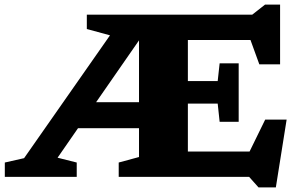

<svg xmlns="http://www.w3.org/2000/svg" viewBox="-20 -771 1308 837"><path d="M497.5 0V-62.5L586 -86.5V-212H320L231 -83.5L314.5 -62.5V0H1V-62.5L85 -81.5L459.5 -617L358.5 -644.5V-707H1079.5L1135.5 -751H1201V-490.5H1110.5L1072 -596.5H799V-417.5H929L937.5 -495H1020.5V-240H937.5L929 -319.5H799V-110.5H1068L1136 -249.5H1229.5L1182.5 46H1107L1066 0ZM399 -325.5H586V-595Z"/></svg>

Font: Newsreader 6pt
Style: Bold
Weight: 700
Designer: Hugues Gentile
Foundry: Production Type
Version: Version 1.003; ttfautohint (v1.8.3)